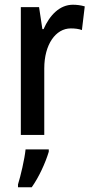

<svg xmlns="http://www.w3.org/2000/svg" viewBox="-20 -570 389 811"><path d="M288 -550C232 -550 190 -506 164 -447H159L145 -540H68V0H167V-281C167 -382 215 -450 279 -450C297 -450 313 -448 326 -443L338 -543C321 -548 304 -550 288 -550ZM186 71V61H88C84 102 67 174 56 209V221H114C144 179 172 118 186 71Z"/></svg>

Font: Noto Sans Thai Looped Condensed Medium
Style: Regular
Weight: 500
Width: 3
Designer: Sasikarn Vongin, Ben Mitchell
Foundry: The Fontpad Ltd
Version: Version 1.001